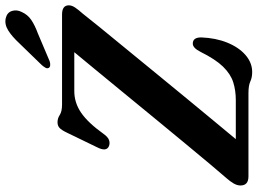

<svg xmlns="http://www.w3.org/2000/svg" viewBox="-143 -810 967 721"><g transform="rotate(-90 340.5 -449.5)"><path d="M351 0H38.5Q4.5 0 4.5 -30Q4.5 -42.5 12.2 -55.8Q20 -69 31.5 -82Q48 -100.5 82.5 -141.8Q117 -183 162.5 -238Q208 -293 257.8 -353.5Q307.5 -414 355.2 -472.2Q403 -530.5 442.2 -578Q481.5 -625.5 505 -654H359Q315 -654 277.5 -628.2Q240 -602.5 198.5 -544.5Q186.5 -527.5 174.8 -523.5Q163 -519.5 152 -524Q130 -533.5 148 -568.5L203 -682Q212.5 -702 220.8 -709.5Q229 -717 242 -717Q256.5 -717 269.5 -708.5Q282.5 -700 308.5 -700H646.5Q681 -700 681 -674.5Q681 -663 672.2 -650.2Q663.5 -637.5 650 -622.5Q634.5 -602.5 600.8 -561Q567 -519.5 522.2 -465Q477.5 -410.5 428.2 -350.2Q379 -290 331.2 -232Q283.5 -174 243.5 -125.8Q203.5 -77.5 178.5 -47.5H325Q361.5 -47.5 392.2 -57.2Q423 -67 450.8 -95.5Q478.5 -124 506 -179.5Q521 -209.5 537.5 -209Q560.5 -209 560.5 -177.5Q558.5 -123 541 -79.8Q523.5 -36.5 494.5 -11.2Q465.5 14 430.5 14Q410 14 395 7Q380 0 351 0ZM538 -860Q563.5 -887.5 586.5 -902Q609.5 -916.5 632.5 -911.5Q654 -906.5 659.8 -888.2Q665.5 -870 656 -851.5Q646 -829 626 -815.5Q606 -802 576 -791L471 -746.5Q463.5 -744 456.2 -744.5Q449 -745 446 -750Q443 -756 446.8 -762.5Q450.5 -769 456.5 -776Z"/></g></svg>

Font: Fraunces 72pt S050 SemiBold
Style: Italic
Weight: 600
Italic angle: -16°
Version: Version 1.000; ttfautohint (v1.8.3)